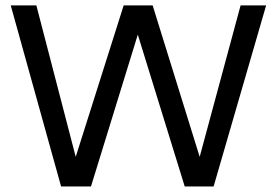

<svg xmlns="http://www.w3.org/2000/svg" viewBox="-20 -670 995 690"><path d="M18.6 -650.5 199.5 0H307L475.2 -545.6L643.8 0H747.7L936.4 -650.5H844.6L697.6 -106.4L528.6 -650.5H424.4L252.1 -106.4L110.7 -650.5Z"/></svg>

Font: Overused Grotesk Light
Style: Regular
Weight: 300
Designer: RandomMaerks
Version: Version 0.005